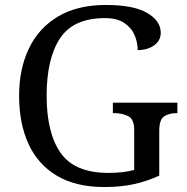

<svg xmlns="http://www.w3.org/2000/svg" viewBox="-20 -744 754 774"><path d="M401 10Q285 10 208.5 -36Q132 -82 94.5 -164.5Q57 -247 57 -358Q57 -466 96.5 -548.5Q136 -631 214 -677.5Q292 -724 407 -724Q518 -724 573 -692Q628 -660 628 -612Q628 -580 601 -561Q574 -542 535 -542Q535 -573 522.5 -602.5Q510 -632 481 -651.5Q452 -671 403 -671Q276 -671 222 -589.5Q168 -508 168 -358Q168 -208 224.5 -127.5Q281 -47 417 -47Q446 -47 473 -50Q500 -53 521 -59V-220Q521 -264 496.5 -276Q472 -288 439 -288H435V-330H695V-288H691Q663 -288 642.5 -275.5Q622 -263 622 -216V-36Q572 -13 519 -1.5Q466 10 401 10Z"/></svg>

Font: Noto Serif Ahom
Style: Regular
Weight: 400
Designer: Monotype Design Team
Foundry: Monotype Imaging Inc.
Version: Version 2.007; ttfautohint (v1.8.4.7-5d5b)